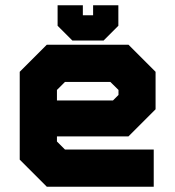

<svg xmlns="http://www.w3.org/2000/svg" viewBox="-20 -710 666 730"><path d="M468.5 -540 571.5 -437V-294.5L468.5 -191.5H196.5V-172L227 -141.5H564.5V0H158L55 -103V-437L158 -540ZM432 -471 496 -408V-315L443 -262H124.5V-403L193.5 -471ZM432 -471H193.5L124.5 -403V-137L189.5 -73H502H189.5L124.5 -137V-262H443L496 -315V-408ZM399.5 -398.5H227L196.5 -368V-328H409.5L430.5 -349V-368ZM255 -556 199 -612V-690H295V-652H334V-690H430V-612L374 -556ZM281 -600H349L382 -636V-649V-636L349 -600H281L248 -636V-649V-636Z"/></svg>

Font: Tourney Thin Black
Style: Regular
Weight: 900
Version: Version 1.015